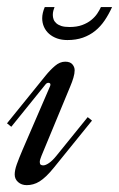

<svg xmlns="http://www.w3.org/2000/svg" viewBox="-77 -526 339 546"><path d="M64.9 -279.8Q66.4 -283.2 66.4 -285.2Q66.4 -288.1 64.7 -289.3Q63 -290.5 60.5 -290.5Q55.7 -290.5 51.8 -285.2L-44.9 -165.5L-57.1 -175.3L52.7 -311Q65.4 -326.7 79.3 -338.6Q93.3 -350.6 108.4 -350.6Q122.6 -350.6 128.9 -343Q135.3 -335.4 135.3 -326.2Q135.3 -316.9 131.8 -305.2Q128.4 -293.5 123 -280.8L41 -83Q39.1 -78.1 37.6 -73.5Q36.1 -68.8 36.1 -65.4Q36.1 -59.6 38.8 -57.6Q41.5 -55.7 45.9 -55.7Q52.7 -55.7 62.5 -62.5Q72.3 -69.3 83 -82.5L172.4 -192.9L184.6 -183.1L76.7 -49.8Q64.9 -35.2 54.7 -25.4Q44.4 -15.6 35.4 -10Q26.4 -4.4 17.3 -2Q8.3 0.5 -1 0.5Q-15.6 0.5 -25.4 -8.1Q-35.2 -16.6 -35.2 -29.8Q-35.2 -42 -29.3 -58.6Q-23.4 -75.2 -13.2 -99.1L64.9 -279.8ZM241.7 -505.9Q232.4 -485.4 220.7 -468Q209 -450.7 193.6 -438.2Q178.2 -425.8 158.7 -418.9Q139.2 -412.1 114.7 -412.1Q98.6 -412.1 85.4 -416.7Q72.3 -421.4 62.7 -429.7Q53.2 -438 48.1 -449.5Q43 -460.9 43 -474.1Q43 -488.8 50.3 -505.9H78.1Q76.2 -501.5 74.7 -495.6Q73.2 -489.7 73.2 -483.4Q73.2 -477.1 75.4 -470.9Q77.6 -464.8 83 -460Q88.4 -455.1 97.4 -452.1Q106.4 -449.2 120.6 -449.2Q141.6 -449.2 156.7 -454.8Q171.9 -460.4 182.4 -469Q192.9 -477.5 199.5 -487.3Q206.1 -497.1 210 -505.9H241.7Z"/></svg>

Font: Dynalight
Style: Regular
Weight: 400
Version: Version 1.000